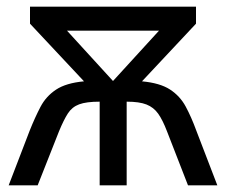

<svg xmlns="http://www.w3.org/2000/svg" viewBox="-20 -556 680 576"><path d="M568 -536V-485L406 -312Q460 -307 490 -287.5Q520 -268 537 -236.5Q554 -205 569 -164L632 0H544L481 -162Q468 -196 454.5 -215Q441 -234 419.5 -242.5Q398 -251 360 -251V0H279V-251Q239 -251 217.5 -243Q196 -235 183.5 -215.5Q171 -196 157 -162L93 0H6L69 -164Q85 -204 101.5 -235.5Q118 -267 148 -287Q178 -307 232 -312L70 -485V-536ZM457 -464H181L319 -313Z"/></svg>

Font: Noto Sans Ambassadori
Style: Regular
Weight: 400
Designer: Monotype Design Team
Foundry: Monotype Imaging Inc.
Version: Version 2.013